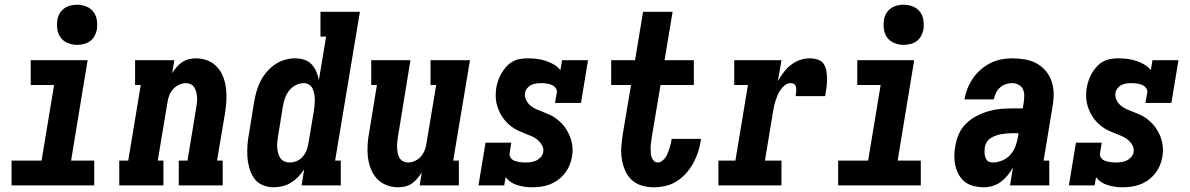

<svg xmlns="http://www.w3.org/2000/svg" viewBox="-20 -785 5040 813"><path d="M29 0V-105H156L209 -425H110V-530H351L281 -105H379V0ZM306 -595Q286 -595 267.5 -602.5Q249 -610 237.5 -625Q226 -640 223 -660Q220 -680 223 -701Q225 -715 232.5 -728Q240 -741 252 -749.5Q264 -758 278 -761.5Q292 -765 306 -765Q327 -765 345.5 -757.5Q364 -750 375.5 -735Q387 -720 390 -700Q393 -680 390 -659Q387 -645 380 -632Q373 -619 361 -610.5Q349 -602 334.5 -598.5Q320 -595 306 -595Z M485 0V-105H523L576 -425H552V-530H718L709 -475Q717 -488 727.5 -500.5Q738 -513 751.5 -522Q765 -531 780 -534.5Q795 -538 810 -538Q836 -538 859.5 -528.5Q883 -519 899.5 -501Q916 -483 925 -459.5Q934 -436 937 -411Q940 -386 938.5 -359.5Q937 -333 933 -307L899 -105H923V0H737V-105H774L810 -324Q810 -324 810 -324Q810 -324 810 -324Q812 -335 813.5 -347Q815 -359 814.5 -370.5Q814 -382 811.5 -393Q809 -404 803.5 -413.5Q798 -423 788 -428Q778 -433 767 -433Q752 -433 737.5 -426Q723 -419 712.5 -407Q702 -395 696.5 -380.5Q691 -366 689 -351L648 -105H672V0Z M1138 8Q1113 8 1090.5 -2Q1068 -12 1055 -31.5Q1042 -51 1035.5 -74.5Q1029 -98 1027.5 -122.5Q1026 -147 1028 -172.5Q1030 -198 1035 -223L1056 -353Q1060 -376 1066 -397.5Q1072 -419 1082.5 -440Q1093 -461 1108.5 -479.5Q1124 -498 1143.5 -511.5Q1163 -525 1185.5 -531.5Q1208 -538 1230 -538Q1250 -538 1268.5 -532Q1287 -526 1299.5 -512.5Q1312 -499 1319.5 -481.5Q1327 -464 1330 -445L1361 -630H1337V-735H1504L1399 -105H1423V0H1257L1268 -68Q1257 -51 1243 -36.5Q1229 -22 1212 -11.5Q1195 -1 1176 3.5Q1157 8 1138 8ZM1207 -97Q1223 -97 1237.5 -103.5Q1252 -110 1262.5 -122.5Q1273 -135 1278.5 -149.5Q1284 -164 1286 -179L1308 -309Q1310 -322 1311.5 -335Q1313 -348 1313 -360.5Q1313 -373 1311 -385.5Q1309 -398 1304 -409Q1299 -420 1289 -426.5Q1279 -433 1266 -433Q1249 -433 1232.5 -424.5Q1216 -416 1204.5 -401.5Q1193 -387 1187 -370Q1181 -353 1178 -336L1157 -206Q1155 -194 1154 -182Q1153 -170 1154 -158.5Q1155 -147 1158 -135.5Q1161 -124 1167.5 -115Q1174 -106 1184.5 -101.5Q1195 -97 1207 -97Z M1665 8Q1639 8 1615.5 -1.5Q1592 -11 1575.5 -29Q1559 -47 1550 -70.5Q1541 -94 1538 -119Q1535 -144 1536.5 -170.5Q1538 -197 1543 -223L1576 -425H1552V-530H1718L1665 -206Q1663 -195 1662 -183Q1661 -171 1661.5 -159.5Q1662 -148 1664 -137Q1666 -126 1671.5 -116.5Q1677 -107 1687 -102Q1697 -97 1708 -97Q1723 -97 1738 -104Q1753 -111 1763 -123Q1773 -135 1778.5 -149.5Q1784 -164 1786 -179L1827 -425H1803V-530H1970L1899 -105H1923V0H1757L1766 -55Q1758 -42 1747.5 -29.5Q1737 -17 1724 -8Q1711 1 1695.5 4.5Q1680 8 1665 8Z M2232 8Q2200 8 2169.5 -1.5Q2139 -11 2121 -35L2115 0H2006L2036 -181H2145L2138 -136Q2136 -125 2143 -116Q2150 -107 2160.5 -103.5Q2171 -100 2182 -98.5Q2193 -97 2205 -97Q2216 -97 2227.5 -98.5Q2239 -100 2250 -105Q2261 -110 2269.5 -119.5Q2278 -129 2280 -140Q2283 -156 2275 -170Q2267 -184 2255.5 -193.5Q2244 -203 2229.5 -209Q2215 -215 2201 -220.5Q2187 -226 2173 -232.5Q2159 -239 2147 -248Q2135 -257 2124.5 -268Q2114 -279 2106 -291.5Q2098 -304 2092 -318Q2086 -332 2082.5 -347.5Q2079 -363 2079 -379Q2079 -395 2081 -411Q2084 -428 2089.5 -444Q2095 -460 2103.5 -475Q2112 -490 2124 -503Q2136 -516 2151.5 -524.5Q2167 -533 2183.5 -535.5Q2200 -538 2216 -538Q2236 -538 2255 -535.5Q2274 -533 2292 -527Q2310 -521 2326 -511.5Q2342 -502 2353 -488L2360 -530H2470L2440 -349H2330L2338 -394Q2339 -405 2332 -413.5Q2325 -422 2315 -426Q2305 -430 2293.5 -431.5Q2282 -433 2271 -433Q2261 -433 2250 -431.5Q2239 -430 2229 -425Q2219 -420 2212 -411Q2205 -402 2203 -391Q2201 -375 2208 -361Q2215 -347 2226.5 -337.5Q2238 -328 2252 -322Q2266 -316 2280.5 -310.5Q2295 -305 2309 -298.5Q2323 -292 2335 -283Q2347 -274 2357.5 -263.5Q2368 -253 2376 -240.5Q2384 -228 2390.5 -214Q2397 -200 2400.5 -184.5Q2404 -169 2404.5 -153.5Q2405 -138 2402 -122Q2399 -103 2391.5 -85Q2384 -67 2371.5 -51Q2359 -35 2342.5 -23Q2326 -11 2307.5 -4Q2289 3 2270 5.5Q2251 8 2232 8Z M2748 8Q2721 8 2696.5 0.5Q2672 -7 2654.5 -23.5Q2637 -40 2627 -63Q2617 -86 2613 -112Q2609 -138 2611 -164Q2613 -190 2617 -217L2652 -425H2568V-530H2669L2703 -735H2828L2794 -530H2918V-425H2777L2739 -199Q2738 -189 2736.5 -179Q2735 -169 2735 -159Q2735 -149 2735.5 -139Q2736 -129 2739 -120Q2742 -111 2748.5 -104Q2755 -97 2765 -97Q2775 -97 2783.5 -103.5Q2792 -110 2797.5 -118Q2803 -126 2807 -135.5Q2811 -145 2814 -154.5Q2817 -164 2819.5 -173.5Q2822 -183 2823 -192Q2824 -193 2824 -194.5Q2824 -196 2824 -197H2948Q2948 -195 2947.5 -192.5Q2947 -190 2947 -187Q2943 -162 2935 -138.5Q2927 -115 2914.5 -92.5Q2902 -70 2884 -50Q2866 -30 2844 -16.5Q2822 -3 2797 2.5Q2772 8 2748 8Z M3022 0V-105H3094L3147 -425H3089V-530H3289L3274 -442Q3285 -461 3298.5 -479Q3312 -497 3329.5 -510.5Q3347 -524 3367.5 -531Q3388 -538 3409 -538Q3427 -538 3443.5 -532.5Q3460 -527 3468.5 -513.5Q3477 -500 3479.5 -483Q3482 -466 3482 -448.5Q3482 -431 3479.5 -413Q3477 -395 3474 -378H3349Q3350 -384 3350.5 -390Q3351 -396 3351.5 -402Q3352 -408 3351 -413.5Q3350 -419 3347.5 -424Q3345 -429 3339.5 -431Q3334 -433 3328 -433Q3315 -433 3304 -424.5Q3293 -416 3285 -404.5Q3277 -393 3272 -380.5Q3267 -368 3263 -355.5Q3259 -343 3256.5 -330Q3254 -317 3252 -304L3219 -105H3289V0Z M3529 0V-105H3656L3709 -425H3610V-530H3851L3781 -105H3879V0ZM3806 -595Q3786 -595 3767.5 -602.5Q3749 -610 3737.5 -625Q3726 -640 3723 -660Q3720 -680 3723 -701Q3725 -715 3732.5 -728Q3740 -741 3752 -749.5Q3764 -758 3778 -761.5Q3792 -765 3806 -765Q3827 -765 3845.5 -757.5Q3864 -750 3875.5 -735Q3887 -720 3890 -700Q3893 -680 3890 -659Q3887 -645 3880 -632Q3873 -619 3861 -610.5Q3849 -602 3834.5 -598.5Q3820 -595 3806 -595Z M4146 8Q4125 8 4104 3Q4083 -2 4067 -14Q4051 -26 4041 -43.5Q4031 -61 4026 -81Q4021 -101 4021 -122.5Q4021 -144 4025 -166Q4029 -191 4039.5 -216Q4050 -241 4069.5 -260.5Q4089 -280 4113.5 -293Q4138 -306 4163.5 -313.5Q4189 -321 4215 -323.5Q4241 -326 4266 -326H4311L4315 -353Q4317 -367 4317 -381.5Q4317 -396 4311 -408Q4305 -420 4292.5 -426.5Q4280 -433 4266 -433Q4253 -433 4239 -428.5Q4225 -424 4214 -414Q4203 -404 4197 -391Q4191 -378 4188 -364H4064Q4068 -388 4077 -410.5Q4086 -433 4100 -453.5Q4114 -474 4133 -490.5Q4152 -507 4174 -518Q4196 -529 4219.5 -533.5Q4243 -538 4266 -538Q4293 -538 4319.5 -533.5Q4346 -529 4368.5 -517Q4391 -505 4407.5 -485.5Q4424 -466 4432.5 -441.5Q4441 -417 4441.5 -390Q4442 -363 4437 -335L4399 -105H4423V0H4257L4269 -75Q4259 -58 4246.5 -42.5Q4234 -27 4218 -15Q4202 -3 4183 2.5Q4164 8 4146 8Q4146 8 4146 8Q4146 8 4146 8ZM4185 -97Q4204 -97 4224 -105.5Q4244 -114 4258 -129.5Q4272 -145 4279.5 -164.5Q4287 -184 4290 -204L4293 -221H4266Q4255 -221 4243.5 -220Q4232 -219 4220.5 -217Q4209 -215 4197.5 -211Q4186 -207 4175.5 -200.5Q4165 -194 4158.5 -183.5Q4152 -173 4150 -161Q4149 -154 4149 -146.5Q4149 -139 4149.5 -132Q4150 -125 4152.5 -118.5Q4155 -112 4159 -106.5Q4163 -101 4170 -99Q4177 -97 4185 -97Z M4732 8Q4700 8 4669.5 -1.5Q4639 -11 4621 -35L4615 0H4506L4536 -181H4645L4638 -136Q4636 -125 4643 -116Q4650 -107 4660.5 -103.5Q4671 -100 4682 -98.5Q4693 -97 4705 -97Q4716 -97 4727.5 -98.5Q4739 -100 4750 -105Q4761 -110 4769.5 -119.5Q4778 -129 4780 -140Q4783 -156 4775 -170Q4767 -184 4755.5 -193.5Q4744 -203 4729.5 -209Q4715 -215 4701 -220.5Q4687 -226 4673 -232.5Q4659 -239 4647 -248Q4635 -257 4624.5 -268Q4614 -279 4606 -291.5Q4598 -304 4592 -318Q4586 -332 4582.5 -347.5Q4579 -363 4579 -379Q4579 -395 4581 -411Q4584 -428 4589.5 -444Q4595 -460 4603.5 -475Q4612 -490 4624 -503Q4636 -516 4651.5 -524.5Q4667 -533 4683.5 -535.5Q4700 -538 4716 -538Q4736 -538 4755 -535.5Q4774 -533 4792 -527Q4810 -521 4826 -511.5Q4842 -502 4853 -488L4860 -530H4970L4940 -349H4830L4838 -394Q4839 -405 4832 -413.5Q4825 -422 4815 -426Q4805 -430 4793.5 -431.5Q4782 -433 4771 -433Q4761 -433 4750 -431.5Q4739 -430 4729 -425Q4719 -420 4712 -411Q4705 -402 4703 -391Q4701 -375 4708 -361Q4715 -347 4726.5 -337.5Q4738 -328 4752 -322Q4766 -316 4780.5 -310.5Q4795 -305 4809 -298.5Q4823 -292 4835 -283Q4847 -274 4857.5 -263.5Q4868 -253 4876 -240.5Q4884 -228 4890.5 -214Q4897 -200 4900.5 -184.5Q4904 -169 4904.5 -153.5Q4905 -138 4902 -122Q4899 -103 4891.5 -85Q4884 -67 4871.5 -51Q4859 -35 4842.5 -23Q4826 -11 4807.5 -4Q4789 3 4770 5.5Q4751 8 4732 8Z"/></svg>

Font: Iosevka Slab Extrabold Oblique
Style: Regular
Weight: 800
Italic angle: -9°
Monospace: yes
Designer: Belleve Invis
Foundry: Belleve Invis
Version: Version 11.1.1; ttfautohint (v1.8.3)